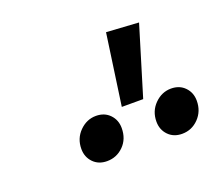

<svg xmlns="http://www.w3.org/2000/svg" viewBox="-63 -991 504 447"><g transform="rotate(-20 189.5 -767.5)"><path d="M315 -904 263 -733H210L235 -909ZM193 -687Q193 -660 176 -643Q159 -626 135 -626Q114 -626 101 -639.5Q88 -653 88 -673Q88 -699 105.5 -716.5Q123 -734 146 -734Q167 -734 180 -720.5Q193 -707 193 -687ZM379 -687Q379 -661 362 -643.5Q345 -626 321 -626Q300 -626 287 -639.5Q274 -653 274 -673Q274 -699 291.5 -716.5Q309 -734 332 -734Q353 -734 366 -720.5Q379 -707 379 -687Z"/></g></svg>

Font: Fira Sans Compressed
Style: Italic
Weight: 400
Width: 1
Italic angle: -8°
Designer: bBox Type GmbH & Carrois Corporate GbR & Edenspiekermann AG
Foundry: bBox Type GmbH & Carrois Corporate GbR & Edenspiekermann AG
Version: Version 4.301